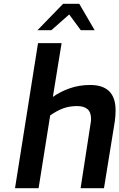

<svg xmlns="http://www.w3.org/2000/svg" viewBox="-20 -990 628 1010"><path d="M180 -763H304L258 -480Q297 -508 347 -525.5Q397 -543 454 -543Q588 -543 588 -410Q588 -381 584 -352L527 0H404L456 -337Q459 -352 459 -364Q459 -400 440 -416Q421 -432 386 -432Q345 -432 312.5 -420Q280 -408 244 -383L183 0H59ZM312 -970H397L478 -831H405L344 -914L250 -831H177Z"/></svg>

Font: Exo SemiBold
Style: Italic
Weight: 600
Italic angle: -9°
Designer: Natanael Gama
Foundry: Natanael Gama
Version: Version 1.500; ttfautohint (v1.6)